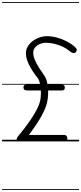

<svg xmlns="http://www.w3.org/2000/svg" viewBox="-25 -1349 774 1832"><path d="M199 -514.5Q199 -527.5 204.8 -534.2Q210.5 -541 230.5 -541H559.5Q580 -541 586.8 -533.8Q593.5 -526.5 593.5 -514.5Q593.5 -501 588.2 -493.5Q583 -486 563.5 -486H234.5Q214.5 -486 206.8 -494Q199 -502 199 -514.5ZM163 0Q150.5 0 143.5 -3Q136.5 -6 134.5 -12.2Q132.5 -18.5 135.5 -27.2Q138.5 -36 146 -47Q148 -50 164.2 -69.5Q180.5 -89 205 -120.5Q229.5 -152 257 -191.2Q284.5 -230.5 309.2 -273.2Q334 -316 349.5 -357.5Q360.5 -388 363.8 -424.8Q367 -461.5 364 -497.2Q361 -533 354 -561Q347 -589 337 -601.5Q308.5 -637.5 287 -670Q265.5 -702.5 251.2 -732.2Q237 -762 229.8 -788.5Q222.5 -815 222.5 -839Q222.5 -882 245.2 -914.2Q268 -946.5 300.5 -967Q329.5 -985.5 361.5 -994.8Q393.5 -1004 419.5 -1004Q467.5 -1004 516.5 -991Q565.5 -978 609.2 -955.8Q653 -933.5 685 -906Q707.5 -886 707.5 -874Q707.5 -862 698.5 -851.5Q693 -845.5 684.5 -843.2Q676 -841 664 -845.8Q652 -850.5 635 -865Q607.5 -888 570 -905Q532.5 -922 492 -931.5Q451.5 -941 414 -941Q395 -941 371.5 -934.8Q348 -928.5 328.5 -914.5Q313 -903 302.5 -886.2Q292 -869.5 292 -846.5Q292 -815.5 307.2 -778.8Q322.5 -742 346.2 -704.2Q370 -666.5 395 -631.5Q413 -607.5 422.8 -570.5Q432.5 -533.5 434.2 -490.8Q436 -448 430.5 -406.5Q425 -365 412.5 -331.5Q389 -270 352 -209.5Q315 -149 275.5 -95.2Q236 -41.5 204 0ZM179.5 0 202 -61.5H583Q603 -61.5 609.8 -52.5Q616.5 -43.5 617.5 -31Q618.5 -17.5 612.8 -8.8Q607 0 587 0ZM199 -514.5Q199 -527.5 204.8 -534.2Q210.5 -541 230.5 -541H559.5Q580 -541 586.8 -533.8Q593.5 -526.5 593.5 -514.5Q593.5 -501 588.2 -493.5Q583 -486 563.5 -486H234.5Q214.5 -486 206.8 -494Q199 -502 199 -514.5ZM163 0Q150.5 0 143.5 -3Q136.5 -6 134.5 -12.2Q132.5 -18.5 135.5 -27.2Q138.5 -36 146 -47Q148 -50 164.2 -69.5Q180.5 -89 205 -120.5Q229.5 -152 257 -191.2Q284.5 -230.5 309.2 -273.2Q334 -316 349.5 -357.5Q360.5 -388 363.8 -424.8Q367 -461.5 364 -497.2Q361 -533 354 -561Q347 -589 337 -601.5Q308.5 -637.5 287 -670Q265.5 -702.5 251.2 -732.2Q237 -762 229.8 -788.5Q222.5 -815 222.5 -839Q222.5 -882 245.2 -914.2Q268 -946.5 300.5 -967Q329.5 -985.5 361.5 -994.8Q393.5 -1004 419.5 -1004Q467.5 -1004 516.5 -991Q565.5 -978 609.2 -955.8Q653 -933.5 685 -906Q707.5 -886 707.5 -874Q707.5 -862 698.5 -851.5Q693 -845.5 684.5 -843.2Q676 -841 664 -845.8Q652 -850.5 635 -865Q607.5 -888 570 -905Q532.5 -922 492 -931.5Q451.5 -941 414 -941Q395 -941 371.5 -934.8Q348 -928.5 328.5 -914.5Q313 -903 302.5 -886.2Q292 -869.5 292 -846.5Q292 -815.5 307.2 -778.8Q322.5 -742 346.2 -704.2Q370 -666.5 395 -631.5Q413 -607.5 422.8 -570.5Q432.5 -533.5 434.2 -490.8Q436 -448 430.5 -406.5Q425 -365 412.5 -331.5Q389 -270 352 -209.5Q315 -149 275.5 -95.2Q236 -41.5 204 0ZM179.5 0 202 -61.5H583Q603 -61.5 609.8 -52.5Q616.5 -43.5 617.5 -31Q618.5 -17.5 612.8 -8.8Q607 0 587 0ZM-5 455H729.5V463H-5ZM-5 -16H729.5V0H-5ZM-5 -549H729.5V-541H-5ZM-5 -1329H729.5V-1321H-5Z"/></svg>

Font: Edu SA Dotted Guide
Style: Regular
Weight: 400
Designer: Tina and Corey Anderson, Eben Sorkin, Mirko Velimirovic
Foundry: Google for Education
Version: Version 2.000